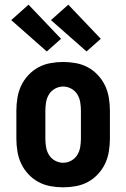

<svg xmlns="http://www.w3.org/2000/svg" viewBox="-20 -793 540 821"><path d="M250 8Q223 8 195.5 3Q168 -2 144 -15Q120 -28 101 -48.5Q82 -69 70.5 -93.5Q59 -118 54.5 -145.5Q50 -173 50 -200V-320Q50 -347 54.5 -374.5Q59 -402 70.5 -426.5Q82 -451 101 -471.5Q120 -492 144 -505Q168 -518 195.5 -523Q223 -528 250 -528Q277 -528 304.5 -523Q332 -518 356 -505Q380 -492 399 -471.5Q418 -451 429.5 -426.5Q441 -402 445.5 -374.5Q450 -347 450 -320V-200Q450 -173 445.5 -145.5Q441 -118 429.5 -93.5Q418 -69 399 -48.5Q380 -28 356 -15Q332 -2 304.5 3Q277 8 250 8ZM250 -97Q268 -97 284.5 -106Q301 -115 310.5 -130.5Q320 -146 323 -164Q326 -182 326 -200V-320Q326 -338 323 -356Q320 -374 310.5 -389.5Q301 -405 284.5 -414Q268 -423 250 -423Q232 -423 215.5 -414Q199 -405 189.5 -389.5Q180 -374 177 -356Q174 -338 174 -320V-200Q174 -182 177 -164Q180 -146 189.5 -130.5Q199 -115 215.5 -106Q232 -97 250 -97ZM350 -573 198 -707 272 -773 411 -627ZM180 -573 28 -707 102 -773 241 -627Z"/></svg>

Font: Iosevka Extrabold
Style: Regular
Weight: 800
Monospace: yes
Designer: Belleve Invis
Foundry: Belleve Invis
Version: Version 32.5.0; ttfautohint (v1.8.4)